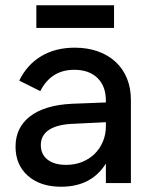

<svg xmlns="http://www.w3.org/2000/svg" viewBox="-20 -695 582 729"><path d="M39 -138Q39 -211 94.5 -253.5Q150 -296 253 -301L382 -306V-313Q382 -368 350 -399Q318 -430 262 -430Q174 -430 133 -349L53 -389Q83 -450 137 -482Q191 -514 264 -514Q312 -514 351.5 -500Q391 -486 419 -460Q447 -434 462 -397.5Q477 -361 477 -316V0H382V-74Q327 14 212 14Q133 14 86 -27.5Q39 -69 39 -138ZM231 -69Q264 -69 291.5 -80Q319 -91 339 -110.5Q359 -130 370.5 -157Q382 -184 382 -215V-231L259 -225Q199 -223 167 -202.5Q135 -182 135 -144Q135 -109 160.5 -89Q186 -69 231 -69ZM118 -675H413V-589H118Z"/></svg>

Font: NT Somic Medium
Style: Regular
Weight: 500
Designer: Ravid Balaliev — lead type designer, mastering
Michael Voronin — secret advisor, marketing
Ivan Kovalenko — best boy
Foundry: NT Type
Version: Version 0.7